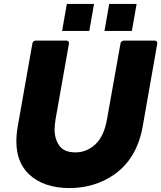

<svg xmlns="http://www.w3.org/2000/svg" viewBox="-20 -940 818 974"><path d="M332 14Q203 14 128 -55Q63 -116 63 -223Q63 -258 70 -299L144 -718Q146 -733 161 -734H317Q330 -734 330 -720L262 -336Q257 -306 257 -282Q257 -235 281 -201Q305 -167 363 -167Q420 -167 464 -208Q508 -249 523 -336L591 -718Q593 -733 609 -734H764Q778 -734 778 -720L704 -299Q675 -136 560 -55Q461 14 332 14ZM649 -783H510L534 -920H673ZM433 -783H295L319 -920H457Z"/></svg>

Font: YamahaIndonesia935. App XBold
Style: Italic
Weight: 800
Italic angle: -10°
Designer: Dalton Maag Ltd
Foundry: Dalton Maag Ltd
Version: Version 1.002; January 01, 2024; Regular/Italic